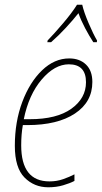

<svg xmlns="http://www.w3.org/2000/svg" viewBox="-20 -785 434 815"><path d="M197 -606Q229 -634 259.5 -667Q290 -700 313 -729Q324 -698 341.5 -665Q359 -632 376 -606H391L392 -613Q376 -640 356 -687Q336 -734 329 -765H307Q285 -730 248 -686.5Q211 -643 182 -613L181 -606ZM296 -17V-45Q275 -34 248 -24.5Q221 -15 190 -15Q70 -15 70 -168Q70 -215 77 -254H96Q224 -254 298 -303Q372 -352 372 -437Q372 -485 345 -511Q318 -537 274 -537Q211 -537 158.5 -486.5Q106 -436 74.5 -352Q43 -268 43 -166Q43 -73 84 -31.5Q125 10 185 10Q219 10 248 1.5Q277 -7 296 -17ZM272 -512Q345 -512 345 -436Q345 -368 283 -323.5Q221 -279 106 -279H81Q102 -383 157 -447.5Q212 -512 272 -512Z"/></svg>

Font: Noto Sans Display SemiCondensed Thin
Style: Italic
Weight: 250
Width: 4
Designer: Monotype Design team
Foundry: Monotype Imaging Inc.
Version: 1.000